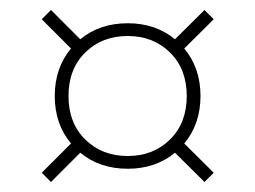

<svg xmlns="http://www.w3.org/2000/svg" viewBox="-20 -448 510 384"><path d="M63.5 -102.5 122 -161Q89.5 -200 89.5 -256Q89.5 -312 122 -351L63.5 -409.5L82 -428L140.5 -369.5Q179.5 -401.5 235.5 -401.5Q291 -401.5 330 -369.5L389 -428L407.5 -409.5L348.5 -351Q381 -312 381 -256Q381 -200 348.5 -161L407.5 -102.5L389 -84L330 -142.5Q291 -110.5 235.5 -110.5Q179.5 -110.5 140.5 -142.5L82 -84ZM235.5 -136Q286.5 -136 320 -169Q353.5 -202 353.5 -256Q353.5 -310 320 -343Q286.5 -376 235.5 -376Q184 -376 150.5 -343Q117 -310 117 -256Q117 -202 150.5 -169Q184 -136 235.5 -136Z"/></svg>

Font: Newsreader 72pt Light
Style: Regular
Weight: 300
Designer: Hugues Gentile
Foundry: Production Type
Version: Version 1.003; ttfautohint (v1.8.3)